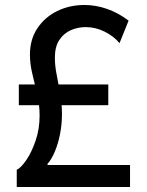

<svg xmlns="http://www.w3.org/2000/svg" viewBox="-20 -747 586 767"><path d="M46.9 0V-68.8Q63 -75.7 84.5 -106.7Q106 -137.7 122.1 -184.6Q138.2 -231.4 138.2 -285.2Q138.2 -328.6 128.7 -370.1Q119.1 -411.6 109.4 -451.2Q99.6 -490.7 99.6 -528.8Q99.6 -589.8 129.6 -634.5Q159.7 -679.2 209 -703.1Q258.3 -727.1 316.9 -727.1Q362.8 -727.1 407.7 -711.4Q452.6 -695.8 493.7 -664.6L457.5 -574.7Q434.6 -602.1 398.4 -620.4Q362.3 -638.7 321.8 -638.7Q291.5 -638.7 263.2 -626.5Q234.9 -614.3 217 -587.4Q199.2 -560.5 199.2 -516.6Q199.2 -484.4 206.3 -449Q213.4 -413.6 220.5 -374Q227.5 -334.5 227.5 -291Q227.5 -251 220 -212.2Q212.4 -173.3 199.2 -141.8Q186 -110.4 169.9 -92.3V-87.9H499.5V0ZM55.2 -326.7V-409.7H412.6V-326.7Z"/></svg>

Font: Reddit Sans Medium
Style: Regular
Weight: 500
Designer: Stephen Hutchings
Foundry: Reddit
Version: Version 1.014